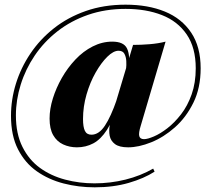

<svg xmlns="http://www.w3.org/2000/svg" viewBox="-20 -656 908 821"><path d="M596 -61Q611 -61 638 -72.5Q665 -84 695.5 -107.5Q726 -131 754 -167Q782 -203 799.5 -252.5Q817 -302 817 -364Q817 -452 778.5 -508.5Q740 -565 672.5 -591.5Q605 -618 517 -618Q430 -618 356.5 -592.5Q283 -567 225.5 -522Q168 -477 128.5 -418.5Q89 -360 68.5 -294Q48 -228 48 -163Q48 -84 76 -28Q104 28 151 62Q198 96 258.5 112Q319 128 384 128Q452 128 516.5 112Q581 96 635 65L641 78Q596 107 530.5 126Q465 145 385 145Q316 145 252 128.5Q188 112 137.5 76.5Q87 41 57 -17.5Q27 -76 27 -161Q27 -230 48 -298Q69 -366 110 -427Q151 -488 210.5 -535Q270 -582 347 -609Q424 -636 517 -636Q613 -636 685 -606.5Q757 -577 797.5 -516.5Q838 -456 838 -364Q838 -280 807 -217Q776 -154 728 -111.5Q680 -69 626.5 -47.5Q573 -26 528 -26Q490 -26 471.5 -40Q453 -54 449 -75.5Q445 -97 449.5 -121Q454 -145 460 -167L549 -464Q583 -464 620 -467Q657 -470 688 -478L582 -119Q572 -87 575.5 -74Q579 -61 596 -61ZM484 -212Q464 -142 437.5 -101Q411 -60 379 -43Q347 -26 309 -26Q277 -26 250 -38.5Q223 -51 207.5 -78Q192 -105 192 -149Q192 -190 206 -235Q220 -280 244.5 -323Q269 -366 302.5 -401.5Q336 -437 376.5 -457.5Q417 -478 460 -478Q509 -478 523 -449Q537 -420 530 -369L519 -361Q521 -377 520 -395Q519 -413 512 -426Q505 -439 487 -439Q465 -439 439 -413.5Q413 -388 389 -346Q365 -304 350 -252Q335 -200 335 -147Q335 -113 343 -96.5Q351 -80 371 -80Q403 -80 428.5 -118.5Q454 -157 479 -229Z"/></svg>

Font: Playfair Display ExtraBold
Style: Italic
Weight: 800
Italic angle: -14°
Designer: Claus Eggers Sørensen
Foundry: Claus Eggers Sørensen
Version: Version 1.203